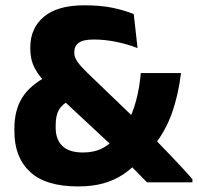

<svg xmlns="http://www.w3.org/2000/svg" viewBox="-20 -672 728 707"><path d="M521.5 -0.5Q512.5 -9.5 498.5 -23.8Q484.5 -38 469.5 -53.2Q454.5 -68.5 441.2 -82.2Q428 -96 420 -104.5L398.5 -129.5L184 -329.5L158.5 -356Q124 -390 107.8 -421.2Q91.5 -452.5 91.5 -492.5V-497Q91.5 -568.5 141.8 -610.5Q192 -652.5 290.5 -652.5Q351.5 -652.5 396 -643Q440.5 -633.5 472.5 -620L486.5 -495Q452 -508.5 409.8 -517.5Q367.5 -526.5 325.5 -526.5Q286 -526.5 269.8 -514.2Q253.5 -502 253.5 -480.5V-478.5Q253.5 -461 265 -444.8Q276.5 -428.5 299.5 -406L485 -227.5L521.5 -189Q539.5 -171 556 -153.8Q572.5 -136.5 588.8 -119.8Q605 -103 621.2 -85.8Q637.5 -68.5 654.2 -50.5Q671 -32.5 688.5 -12.5V-0.5ZM267.5 14.5Q148.5 14.5 90.8 -39Q33 -92.5 33 -188.5V-199Q33 -266 61.5 -312Q90 -358 154 -391.5L237 -302Q209.5 -289 197.2 -268Q185 -247 185 -211V-202Q185 -158 210 -134.2Q235 -110.5 285 -110.5Q326 -110.5 355 -125Q384 -139.5 404.5 -164.5L446 -214Q469 -255 481.5 -302.8Q494 -350.5 498.5 -403H646.5Q637 -323 612.8 -254.8Q588.5 -186.5 541.5 -129L492.5 -81.5Q466 -51.5 434 -30Q402 -8.5 361.2 3Q320.5 14.5 267.5 14.5Z"/></svg>

Font: Anek Latin Medium
Style: Bold
Weight: 700
Version: Version 1.003